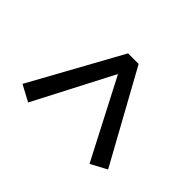

<svg xmlns="http://www.w3.org/2000/svg" viewBox="-126 -726 796 796"><g transform="rotate(-45 272.0 -328.0)"><path d="M491 -359V-297L92 -77L54 -148L401 -328L54 -508L92 -579Z"/></g></svg>

Font: Source Serif 4 SmText Semibold
Style: Regular
Weight: 600
Designer: Frank Grießhammer
Foundry: Adobe
Version: Version 4.005;hotconv 1.1.0;makeotfexe 2.6.0